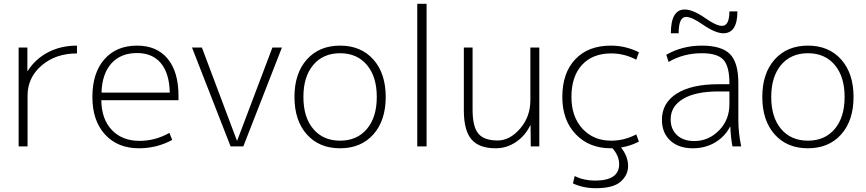

<svg xmlns="http://www.w3.org/2000/svg" viewBox="-20 -770 4553 1010"><path d="M124 -520V-397H126Q166 -460 233 -495Q300 -530 385 -530V-489Q273 -489 199 -425.5Q125 -362 125 -267V0H78V-520Z M513 -243Q514 -143 568.5 -86Q623 -29 714 -29Q797 -29 871 -71L886 -34Q805 10 711 10Q599 10 532.5 -62.5Q466 -135 466 -260Q466 -386 529 -458Q592 -530 701 -530Q805 -530 862 -461Q919 -392 919 -265V-243ZM514 -283H873Q871 -384 826.5 -437.5Q782 -491 701 -491Q615 -491 566 -436.5Q517 -382 514 -283Z M1042 -520 1226 -31H1228L1413 -520H1463L1260 0H1193L990 -520Z M1910 -428.5Q1858 -490 1769 -490Q1680 -490 1628 -428.5Q1576 -367 1576 -260Q1576 -153 1628 -91.5Q1680 -30 1769 -30Q1858 -30 1910 -91.5Q1962 -153 1962 -260Q1962 -367 1910 -428.5ZM1944 -63Q1879 10 1769 10Q1659 10 1594 -63Q1529 -136 1529 -260Q1529 -384 1594 -457Q1659 -530 1769 -530Q1879 -530 1944 -457Q2009 -384 2009 -260Q2009 -136 1944 -63Z M2175 0V-750H2224V0Z M2466 -520V-193Q2466 -104 2496 -67.5Q2526 -31 2598 -31Q2662 -31 2716 -93.5Q2770 -156 2770 -243V-520H2817V0H2772L2771 -110H2769Q2742 -55 2693.5 -22.5Q2645 10 2587 10Q2500 10 2460 -37Q2420 -84 2420 -190V-520Z M3327 -63 3341 -25Q3296 -2 3247 6Q3284 53 3284 103Q3284 151 3245 185.5Q3206 220 3114 220Q3049 220 2994 195L3003 156Q3051 180 3110 180Q3237 180 3237 94Q3237 50 3202 10H3193Q3079 10 3008.5 -64Q2938 -138 2938 -260Q2938 -386 3006 -458Q3074 -530 3193 -530Q3271 -530 3341 -495L3327 -456Q3264 -489 3195 -489Q3097 -489 3041.5 -428.5Q2986 -368 2986 -260Q2986 -156 3044 -93Q3102 -30 3195 -30Q3264 -30 3327 -63Z M3691 -674Q3748 -634 3778 -634Q3817 -634 3817 -710H3859Q3859 -595 3785 -595Q3743 -595 3675 -642Q3619 -681 3589 -681Q3550 -681 3550 -595H3509Q3509 -720 3582 -720Q3625 -720 3691 -674ZM3672 -530Q3776 -530 3820 -485.5Q3864 -441 3864 -333V-140Q3864 -70 3879 0H3833Q3824 -46 3822 -103H3820Q3793 -51 3741.5 -20.5Q3690 10 3624 10Q3550 10 3506 -30.5Q3462 -71 3462 -140Q3462 -228 3539.5 -277.5Q3617 -327 3760 -327H3817V-332Q3817 -421 3785.5 -455.5Q3754 -490 3672 -490Q3575 -490 3497 -444L3485 -482Q3569 -530 3672 -530ZM3508 -142Q3508 -90 3541.5 -59Q3575 -28 3632 -28Q3707 -28 3762 -83.5Q3817 -139 3817 -222V-289H3760Q3639 -289 3573.5 -250Q3508 -211 3508 -142Z M4371 -428.5Q4319 -490 4230 -490Q4141 -490 4089 -428.5Q4037 -367 4037 -260Q4037 -153 4089 -91.5Q4141 -30 4230 -30Q4319 -30 4371 -91.5Q4423 -153 4423 -260Q4423 -367 4371 -428.5ZM4405 -63Q4340 10 4230 10Q4120 10 4055 -63Q3990 -136 3990 -260Q3990 -384 4055 -457Q4120 -530 4230 -530Q4340 -530 4405 -457Q4470 -384 4470 -260Q4470 -136 4405 -63Z"/></svg>

Font: Mplus 1p Light
Style: Regular
Weight: 300
Version: Version 1.061